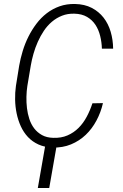

<svg xmlns="http://www.w3.org/2000/svg" viewBox="-20 -741 627 977"><path d="M503.9 -216.3Q493.2 -169.4 470.9 -127.7Q448.7 -85.9 416.3 -54.9Q383.8 -23.9 341.3 -6.3Q298.8 11.2 247.6 9.8Q206.5 8.3 175.5 -5.9Q144.5 -20 122.3 -43.7Q100.1 -67.4 85.9 -98.4Q71.8 -129.4 64.7 -163.8Q57.6 -198.2 56.9 -234.1Q56.2 -270 61 -303.7L77.6 -406.7Q84 -443.4 95.5 -481.2Q106.9 -519 124.5 -554.2Q142.1 -589.4 165.3 -620.1Q188.5 -650.9 218 -673.6Q247.6 -696.3 283.4 -709Q319.3 -721.7 361.8 -720.7Q410.6 -719.7 446.8 -700.9Q482.9 -682.1 507.1 -651.1Q531.2 -620.1 543.2 -579.3Q555.2 -538.6 555.7 -493.2H498.5Q497.6 -526.4 489.7 -558.1Q481.9 -589.8 465.6 -614.7Q449.2 -639.6 422.9 -655Q396.5 -670.4 358.9 -671.4Q324.2 -672.4 295.7 -661.1Q267.1 -649.9 243.9 -630.1Q220.7 -610.4 203.1 -584Q185.5 -557.6 172.4 -528.1Q159.2 -498.5 150.4 -467.5Q141.6 -436.5 136.7 -407.7L119.1 -303.2Q115.2 -277.8 114.5 -248.8Q113.8 -219.7 117.2 -190.9Q120.6 -162.1 129.4 -135.3Q138.2 -108.4 154.1 -87.6Q169.9 -66.9 193.6 -53.7Q217.3 -40.5 250.5 -39.6Q291.5 -38.1 323.5 -52Q355.5 -65.9 379.9 -90.3Q404.3 -114.7 421.6 -147.5Q439 -180.2 450.2 -215.3ZM230.5 215.8H172.4L212.4 -12.7H270.5Z"/></svg>

Font: Roboto Mono Light
Style: Italic
Weight: 300
Designer: Google
Version: Version 2.000985; 2015; ttfautohint (v1.3)